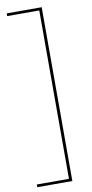

<svg xmlns="http://www.w3.org/2000/svg" viewBox="-99 -770 466 977"><g transform="rotate(-10 134.0 -281.0)"><path d="M11 154H177V-716H11V-730H192V168H11Z"/></g></svg>

Font: Kantumruy Pro Thin
Style: Regular
Weight: 250
Version: Version 1.002